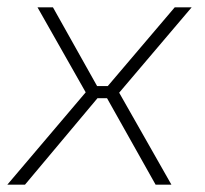

<svg xmlns="http://www.w3.org/2000/svg" viewBox="-30 -502 557 522"><path d="M294 -250 436 0H393L261 -235H235L38 0H-10L203 -251L72 -482H114L234 -268H263L445 -482H491Z"/></svg>

Font: Exo 2.0 Extra Light
Style: Italic
Weight: 250
Italic angle: -8°
Designer: Natanael Gama
Version: Version 1.001;PS 001.001;hotconv 1.0.70;makeotf.lib2.5.58329